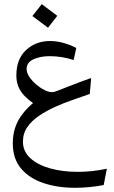

<svg xmlns="http://www.w3.org/2000/svg" viewBox="-20 -561 548 923"><path d="M341.3 341.8Q256.8 341.8 189 319.1Q121.1 296.4 81.3 249.3Q41.5 202.1 41.5 128.4Q41.5 52.7 81.1 -3.2Q120.6 -59.1 183.1 -96.7L162.1 -50.3Q109.4 -82 84 -116.7Q58.6 -151.4 58.6 -198.2Q58.6 -277.3 105.5 -320.6Q152.3 -363.8 220.2 -363.8Q280.8 -363.8 346.7 -330.6L334 -272.5Q305.7 -281.7 276.4 -286.4Q247.1 -291 220.2 -291Q173.3 -291 140.6 -275.9Q107.9 -260.7 107.9 -229Q107.9 -211.4 120.6 -192.1Q133.3 -172.9 153.1 -155.8Q172.9 -138.7 194.3 -127.9Q204.1 -123 212.4 -120.6Q220.7 -118.2 228.5 -118.2Q235.4 -118.2 242.2 -119.9Q249 -121.6 257.3 -125Q287.1 -136.7 314 -147.2Q340.8 -157.7 366 -167.2Q391.1 -176.8 415 -185.1L418 -183.1L411.6 -109.4Q368.2 -94.2 325.7 -79.3Q283.2 -64.5 246.6 -47.9Q204.1 -28.8 168.5 -4.9Q132.8 19 111.6 49.6Q90.3 80.1 90.3 120.1Q90.3 167 126 199.5Q161.6 231.9 221.2 248.5Q280.8 265.1 353 265.1Q387.2 265.1 422.6 261.5Q458 257.8 493.7 250L478.5 328.6Q408.2 341.8 341.3 341.8ZM210.9 -427.7 135.7 -483.9 180.7 -541 255.4 -484.9Z"/></svg>

Font: Markazi Text
Style: Regular
Weight: 400
Designer: Borna Izadpanah (Arabic designer), Fiona Ross (Arabic design director) and Florian Runge (Latin designer)
Foundry: Borna Izadpanah and Florian Runge
Version: Version 1.000